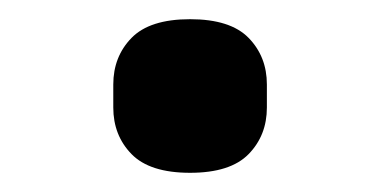

<svg xmlns="http://www.w3.org/2000/svg" viewBox="-20 -404 396 200"><path d="M178 -224Q136 -224 117 -243.5Q98 -263 98 -292V-316Q98 -345 117 -364.5Q136 -384 178 -384Q220 -384 239 -364.5Q258 -345 258 -316V-292Q258 -263 239 -243.5Q220 -224 178 -224Z"/></svg>

Font: IBM Plex Arabic Medium
Style: Regular
Weight: 500
Designer: Mike Abbink, Paul van der Laan, Pieter van Rosmalen, Wael Morcos, Khajak Apelian
Foundry: Bold Monday
Version: Version 1.0